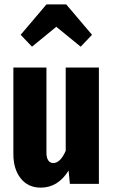

<svg xmlns="http://www.w3.org/2000/svg" viewBox="-20 -839 516 876"><path d="M126 -626 74.2 -680.2 191.9 -818.8H282.2L399.9 -680.2L348.1 -626L236.8 -716.8ZM431.2 -530.8V0H298.8L293 -61Q244.6 17.1 166 17.1Q107.9 17.1 74.5 -25.1Q41 -67.4 41 -136.2V-530.8H191.9V-142.1Q191.9 -119.6 200 -107.4Q208 -95.2 223.1 -95.2Q255.4 -95.2 279.8 -150.9V-530.8Z"/></svg>

Font: Fira Sans Compressed
Style: Bold
Weight: 700
Width: 1
Designer: Carrois Corporate & Edenspiekermann AG
Foundry: Carrois Corporate GbR & Edenspiekermann AG
Version: Version 4.203;PS 004.203;hotconv 1.0.88;makeotf.lib2.5.64775